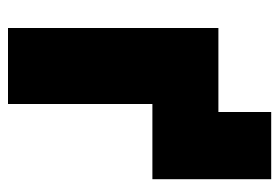

<svg xmlns="http://www.w3.org/2000/svg" viewBox="-129 -569 698 480"><g transform="rotate(90 220.0 -329.0)"><path d="M50 0V-526H260V-658H428V-361H240V0Z"/></g></svg>

Font: Raleway-v4020 Black
Style: Regular
Weight: 900
Designer: Matt McInerney, Pablo Impallari, Rodrigo Fuenzalida
Foundry: Matt McInerney, Pablo Impallari, Rodrigo Fuenzalida
Version: Version 4.020;PS 004.020;hotconv 1.0.88;makeotf.lib2.5.64775